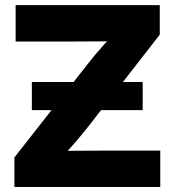

<svg xmlns="http://www.w3.org/2000/svg" viewBox="-20 -748 699 768"><path d="M37.6 0V-118.2L329.1 -489.7Q358.9 -528.3 393.1 -566.2Q427.2 -604 462.4 -642.6L479 -585Q429.7 -583 380.4 -582.5Q331.1 -582 281.7 -582H42.5V-727.5H619.1V-609.4L333 -241.7Q302.2 -202.6 267.6 -163.3Q232.9 -124 197.3 -85L180.7 -142.6Q231.4 -144.5 282 -145Q332.5 -145.5 383.3 -145.5H621.1V0ZM107.4 -307.6V-419.9H550.8V-307.6Z"/></svg>

Font: Inter 24pt ExtraBold
Style: Regular
Weight: 800
Designer: Rasmus Andersson
Foundry: rsms
Version: Version 4.001;git-66647c0bb